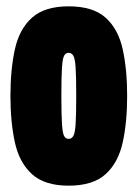

<svg xmlns="http://www.w3.org/2000/svg" viewBox="-20 -577 435 607"><path d="M13 -274Q13 -357 27 -421Q41 -485 81 -521Q121 -557 197 -557Q274 -557 314 -521Q354 -485 368 -421Q382 -357 382 -274Q382 -191 368 -127Q354 -63 314 -26.5Q274 10 197 10Q121 10 81 -26.5Q41 -63 27 -127Q13 -191 13 -274ZM174 -274Q174 -213 176 -184Q178 -155 183 -146.5Q188 -138 197 -138Q206 -138 211.5 -146.5Q217 -155 219 -184Q221 -213 221 -274Q221 -336 219 -364.5Q217 -393 211.5 -401.5Q206 -410 197 -410Q188 -410 183 -401.5Q178 -393 176 -364.5Q174 -336 174 -274Z"/></svg>

Font: Georama ExtraCondensed ExtraBold
Style: Regular
Weight: 800
Width: 2
Designer: Jean-Baptiste Levee
Foundry: Production Type
Version: Version 1.000